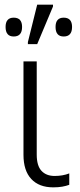

<svg xmlns="http://www.w3.org/2000/svg" viewBox="-20 -796 343 826"><path d="M209 10Q148 10 114.5 -26Q81 -62 81 -130V-532H138V-131Q138 -83 158.5 -61Q179 -39 215 -39Q250 -39 278 -50V-1Q265 4 248 7Q231 10 209 10ZM100 -606V-615L140 -776H208V-768L140 -606ZM39 -639Q4 -639 4 -680Q4 -720 39 -720Q75 -720 75 -680Q75 -639 39 -639ZM254 -639Q219 -639 219 -680Q219 -720 254 -720Q290 -720 290 -680Q290 -639 254 -639Z"/></svg>

Font: Noto Sans Light
Style: Regular
Weight: 300
Designer: Monotype Design Team
Foundry: Monotype Imaging Inc.
Version: Version 2.007